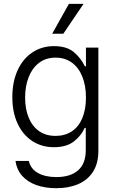

<svg xmlns="http://www.w3.org/2000/svg" viewBox="-20 -781 610 1011"><path d="M61.5 66.4H131.8Q141.1 107.9 179.4 129.6Q217.8 151.4 276.4 151.4Q350.6 151.4 391.1 116Q431.6 80.6 431.6 9.8V-107.4H425.8Q406.7 -64.9 367.9 -35.4Q329.1 -5.9 263.7 -5.9Q200.2 -5.9 150.6 -37.8Q101.1 -69.8 73 -129.6Q44.9 -189.5 44.9 -269.5Q44.9 -349.6 72.5 -410.4Q100.1 -471.2 149.9 -504.6Q199.7 -538.1 264.6 -538.1Q330.6 -538.1 367.9 -507.3Q405.3 -476.6 426.8 -431.6H432.6V-530.3H498V13.7Q498 79.1 470 123Q441.9 167 391.8 188.5Q341.8 210 276.4 210Q217.3 210 171.1 193.4Q125 176.8 96.4 144.5Q67.9 112.3 61.5 66.4ZM432.6 -267.6Q432.6 -329.1 413.8 -376.7Q395 -424.3 358.9 -450.9Q322.8 -477.5 272.5 -477.5Q221.7 -477.5 185.5 -450Q149.4 -422.4 130.9 -374.8Q112.3 -327.1 112.3 -267.6Q112.3 -207.5 130.9 -161.9Q149.4 -116.2 185.5 -90.8Q221.7 -65.4 272.5 -65.4Q322.3 -65.4 358.4 -89.6Q394.5 -113.8 413.6 -159.4Q432.6 -205.1 432.6 -267.6ZM342.8 -760.7H419.9L313.5 -603.5H254.9Z"/></svg>

Font: Pretendard Light
Style: Regular
Weight: 300
Designer: Base glyphs from Inter by Rasmus Andersson; Hangeul glyphs from Noto Sans CJK(Source Han Sans) by Jang Soo-young and Kan
Foundry: Kil Hyung-jin
Version: Version 1.309